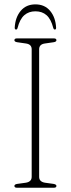

<svg xmlns="http://www.w3.org/2000/svg" viewBox="-20 -880 332 900"><path d="M163.5 -51Q163.5 -28 191 -23.5L231 -18Q244.5 -15.5 244.5 -8.5Q244.5 0 232.5 0H59.5Q47.5 0 47.5 -8.5Q47.5 -16 61 -18L101 -23.5Q128.5 -28 128.5 -51V-649Q128.5 -672 102.5 -676L61 -682Q47.5 -684 47.5 -691.5Q47.5 -700 59.5 -700H232.5Q244.5 -700 244.5 -691.5Q244.5 -684 231 -682L189.5 -676Q163.5 -672 163.5 -649ZM146 -827Q115 -827 94 -808.8Q73 -790.5 62.5 -749.5Q60.5 -741.5 55.5 -741.5Q49 -741.5 49 -750Q51.5 -798.5 77 -829Q102.5 -859.5 146 -859.5Q189.5 -859.5 215 -829Q240.5 -798.5 243 -750Q243 -741.5 237 -741.5Q232 -741.5 229.5 -749.5Q219 -790.5 198.2 -808.8Q177.5 -827 146 -827Z"/></svg>

Font: Fraunces 72pt S050 Thin
Style: Regular
Weight: 100
Version: Version 1.000; ttfautohint (v1.8.3)